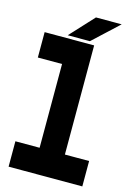

<svg xmlns="http://www.w3.org/2000/svg" viewBox="-133 -966 722 1034"><g transform="rotate(15 228.0 -449.0)"><path d="M22.5 0V-141.5H157.5V-608.5H22.5V-750H298.5V-141.5H433.5V0ZM85.5 -71H371H225.5V-679.5H85.5H225.5V-71H85.5ZM147 -766 269 -898H412.5L270.5 -766ZM242 -800H241.5L301.5 -863H302Z"/></g></svg>

Font: Tourney Black
Style: Regular
Weight: 900
Version: Version 1.015